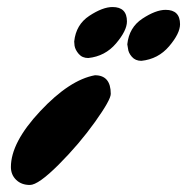

<svg xmlns="http://www.w3.org/2000/svg" viewBox="-20 -500 532 546"><path d="M295 -233Q295 -286 250 -286Q178 -273 94.5 -184Q11 -95 11 -25Q11 -3 26 11.5Q41 26 65 26Q89 26 147 -32Q205 -90 250 -153Q295 -216 295 -233ZM231 -335Q214 -335 204 -346.5Q194 -358 192 -370L191 -382Q196 -430 234 -455Q272 -480 300 -480Q341 -480 341 -439Q341 -413 310 -376.5Q279 -340 231 -335ZM382 -327Q365 -327 355 -338.5Q345 -350 344 -362L342 -374Q347 -422 385 -447Q423 -472 451 -472Q492 -472 492 -431Q492 -405 461 -368.5Q430 -332 382 -327Z"/></svg>

Font: Mrs Sheppards
Style: Regular
Weight: 400
Version: Version 1.000